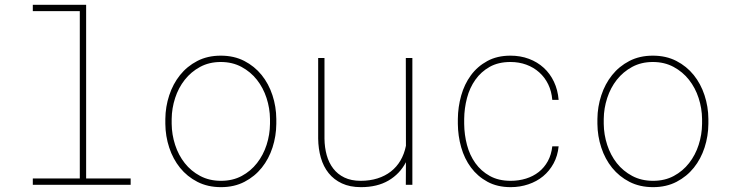

<svg xmlns="http://www.w3.org/2000/svg" viewBox="-20 -770 3040 800"><path d="M116.7 -750H338.9V-26.4H524.4V0H116.7V-26.4H312.5V-723.6H116.7Z M668.9 -274.4Q669.4 -325.2 685.1 -372.8Q700.7 -420.4 730 -457Q759.3 -493.7 802 -515.9Q844.7 -538.1 899.9 -538.1Q955.1 -538.1 997.8 -516.1Q1040.5 -494.1 1070.1 -457.5Q1099.6 -420.9 1115.2 -373.3Q1130.9 -325.7 1131.3 -274.4V-253.9Q1130.9 -203.1 1115.5 -155.5Q1100.1 -107.9 1070.8 -71.3Q1041.5 -34.7 998.8 -12.5Q956.1 9.8 900.9 9.8Q845.7 9.8 802.7 -12.2Q759.8 -34.2 730.2 -70.8Q700.7 -107.4 685.1 -155Q669.4 -202.6 668.9 -253.9ZM695.3 -253.9Q695.8 -209 709.7 -166.3Q723.6 -123.5 749.8 -90.3Q775.9 -57.1 814 -36.9Q852.1 -16.6 900.9 -16.6Q949.7 -16.6 987.3 -36.9Q1024.9 -57.1 1051 -90.6Q1077.1 -124 1090.8 -166.5Q1104.5 -209 1105 -253.9V-274.4Q1104.5 -318.8 1090.6 -361.6Q1076.7 -404.3 1050.5 -437.5Q1024.4 -470.7 986.3 -491.2Q948.2 -511.7 899.9 -511.7Q851.6 -511.7 813.7 -491.2Q775.9 -470.7 749.8 -437.5Q723.6 -404.3 709.7 -361.6Q695.8 -318.8 695.3 -274.4Z M1670.9 0 1671.4 -94.2Q1646 -45.4 1598.9 -17.8Q1551.8 9.8 1483.9 9.8Q1438 9.8 1404.5 -5.9Q1371.1 -21.5 1349.4 -48.6Q1327.6 -75.7 1316.9 -112.8Q1306.2 -149.9 1305.7 -192.9V-528.3H1332V-191.9Q1332.5 -155.3 1341.3 -123.5Q1350.1 -91.8 1368.4 -67.9Q1386.7 -43.9 1415 -30.3Q1443.4 -16.6 1482.9 -16.6Q1521 -16.6 1552.7 -26.6Q1584.5 -36.6 1608.6 -55.4Q1632.8 -74.2 1648.7 -101.3Q1664.6 -128.4 1671.4 -162.6L1670.9 -528.3H1698.2V0Z M2107.9 -16.6Q2141.6 -16.6 2171.6 -25.9Q2201.7 -35.2 2224.9 -53.5Q2248 -71.8 2262.7 -98.6Q2277.3 -125.5 2281.2 -160.2H2307.6Q2303.7 -120.6 2286.6 -89.1Q2269.5 -57.6 2242.9 -35.6Q2216.3 -13.7 2181.4 -2Q2146.5 9.8 2107.9 9.8Q2052.2 9.8 2011 -12.7Q1969.7 -35.2 1942.4 -72Q1915 -108.9 1901.6 -156.2Q1888.2 -203.6 1887.7 -253.9V-274.4Q1888.2 -324.2 1901.6 -371.8Q1915 -419.4 1942.1 -456.3Q1969.2 -493.2 2010.3 -515.6Q2051.3 -538.1 2106.9 -538.1Q2148.4 -538.1 2183.8 -524.9Q2219.2 -511.7 2245.6 -487.5Q2272 -463.4 2288.1 -429.4Q2304.2 -395.5 2307.6 -354H2281.2Q2278.3 -389.6 2264.2 -418.7Q2250 -447.8 2226.8 -468.5Q2203.6 -489.3 2173.1 -500.5Q2142.6 -511.7 2106.9 -511.7Q2056.6 -511.7 2020.5 -491.5Q1984.4 -471.2 1960.7 -437.7Q1937 -404.3 1925.8 -361.6Q1914.6 -318.8 1914.1 -274.4V-253.9Q1914.6 -208.5 1925.8 -166Q1937 -123.5 1960.7 -90.3Q1984.4 -57.1 2020.8 -36.9Q2057.1 -16.6 2107.9 -16.6Z M2469.2 -274.4Q2469.7 -325.2 2485.4 -372.8Q2501 -420.4 2530.3 -457Q2559.6 -493.7 2602.3 -515.9Q2645 -538.1 2700.2 -538.1Q2755.4 -538.1 2798.1 -516.1Q2840.8 -494.1 2870.4 -457.5Q2899.9 -420.9 2915.5 -373.3Q2931.2 -325.7 2931.6 -274.4V-253.9Q2931.2 -203.1 2915.8 -155.5Q2900.4 -107.9 2871.1 -71.3Q2841.8 -34.7 2799.1 -12.5Q2756.3 9.8 2701.2 9.8Q2646 9.8 2603 -12.2Q2560.1 -34.2 2530.5 -70.8Q2501 -107.4 2485.4 -155Q2469.7 -202.6 2469.2 -253.9ZM2495.6 -253.9Q2496.1 -209 2510 -166.3Q2523.9 -123.5 2550 -90.3Q2576.2 -57.1 2614.3 -36.9Q2652.3 -16.6 2701.2 -16.6Q2750 -16.6 2787.6 -36.9Q2825.2 -57.1 2851.3 -90.6Q2877.4 -124 2891.1 -166.5Q2904.8 -209 2905.3 -253.9V-274.4Q2904.8 -318.8 2890.9 -361.6Q2877 -404.3 2850.8 -437.5Q2824.7 -470.7 2786.6 -491.2Q2748.5 -511.7 2700.2 -511.7Q2651.9 -511.7 2614 -491.2Q2576.2 -470.7 2550 -437.5Q2523.9 -404.3 2510 -361.6Q2496.1 -318.8 2495.6 -274.4Z"/></svg>

Font: TypoPRO Roboto Mono
Style: Regular
Weight: 250
Designer: Google
Version: Version 2.000986; 2015; ttfautohint (v1.3)